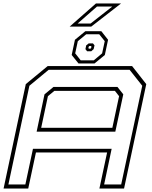

<svg xmlns="http://www.w3.org/2000/svg" viewBox="-30 -1078 868 1098"><path d="M-9.5 0 117.5 -597 242.5 -700H725.5L806.5 -597L679.5 0H538.5L582.5 -206H175.5L131.5 0ZM18 -23H115L158.5 -227H608.5L565.5 -23H663L783.5 -587.5L711 -679H248.5L138 -587.5ZM179.5 -325 224.5 -538.5 276 -581H641.5L675 -538.5L629.5 -325ZM205.5 -347H612.5L651 -528L627 -558.5H281L244 -528ZM419 -715 380 -763.5 398.5 -850.5 458 -899.5H549.5L588 -850.5L569.5 -763.5L510.5 -715ZM431.5 -733H506.5L554 -773L569 -842.5L537.5 -882H463L415 -842.5L400 -773ZM468 -785 458.5 -797 463 -818.5 477.5 -830H501.5L510.5 -818.5L505.5 -797L492 -785ZM478.5 -799.5H487L491 -803L493 -811.5L490 -815H481.5L477.5 -811.5L475.5 -803ZM368.5 -926 518.5 -1058H662L492 -926ZM414 -943.5H488L612 -1040.5H524.5Z"/></svg>

Font: Tourney Expanded ExtraLight
Style: Italic
Weight: 200
Width: 7
Italic angle: -12°
Designer: Tyler Finck
Foundry: Etcetera Type Co
Version: Version 1.010; ttfautohint (v1.8.3)